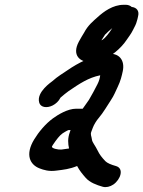

<svg xmlns="http://www.w3.org/2000/svg" viewBox="-20 -726 597 800"><path d="M232.1 -319.2C243.4 -328.6 255.8 -339.7 265.8 -346.4C311.4 -377.4 348.4 -402.4 397.5 -412.3C396.4 -401.5 392.8 -388 385.9 -374.8C372.7 -349.7 365.7 -335.2 350.5 -309.8L334.4 -286.9C330.6 -281.6 328.1 -277.7 324.5 -273H296.9C261.6 -273 220.8 -247.6 200.4 -232.7C169.3 -210 140.8 -175.5 122.2 -144.7C83.9 -81.5 104.6 -39.7 145.1 -24.3C160.9 -18.3 183.4 -10.4 216.2 -15.3C245.6 -19 269.9 -21.4 301.3 -34.3C311.5 -15.1 323.3 -0.8 337.6 15.5C354.1 34.2 382.3 45 408.6 52.3C422 55.9 438.8 52.1 452.5 42.7C482.2 22.3 498.5 -24.4 462.7 -34.3C443.1 -39.7 426.7 -46.4 418.5 -54.9C404.1 -70.5 395.1 -81.3 386.1 -100.1C377.9 -117.5 364.6 -132.9 363.3 -143.2C361.1 -160 355.9 -164.7 360.4 -177L366.4 -193C371.5 -207 382.3 -224 390.8 -233.8C410.2 -256.1 428.6 -288.6 442.1 -308.8C455.8 -329.2 460.5 -343.6 470 -363C482.7 -388.9 487.6 -411 491.6 -429.8C500.7 -472 479.5 -510.5 420.1 -500.7C360.7 -492 306.9 -464.8 261.3 -433.4C243.4 -421.1 219.5 -407.2 198.3 -387.9C194.4 -384.4 131.4 -342.9 143.2 -299.5C149.6 -276 178.1 -275.6 199.8 -286.8C212.5 -293.4 224.7 -304.1 232.1 -319.2ZM528.6 -697.1C523.9 -701.8 514.5 -706 505.1 -706H495.1C450.4 -706 412.1 -677.6 387 -654.8C369.1 -638.6 346.7 -621.3 330.4 -589.9C325 -580.2 316.7 -568.5 308.7 -552.8C278.3 -496.1 311.8 -466 362.3 -466C375.3 -466 386.7 -468.1 402.6 -474.2C440.5 -488.3 483.8 -523.5 508.3 -560.7L520.7 -578.5C526.4 -586.8 530.5 -593.8 533.9 -600.7L540.6 -613.8C545.7 -623 550 -634.5 552.8 -646.6L555.6 -659.5C560.6 -679.7 550.4 -694.8 528.6 -697.1ZM447.8 -608.9C434.9 -587.6 418.1 -567.4 408.2 -560.9C406.8 -560.1 404.9 -559.1 402.5 -557.9C408.7 -568 415.8 -579.4 417.6 -581.5C424.3 -588.3 439.2 -602.5 447.8 -608.9ZM267.7 -107.4C259.1 -106.1 251.1 -105.4 235.7 -102.8C221.9 -101.9 194.5 -107.4 196.5 -115.5C196.7 -116 197.3 -117.5 200.1 -122C215.5 -144.8 227.4 -160.7 240.7 -170.3C243.6 -172.5 259.5 -182 265.3 -184L274 -184L271.5 -177C260.8 -148.2 263.5 -127.1 267.7 -107.4Z"/></svg>

Font: Just Breathe
Style: BdObl7
Weight: 400
Foundry: Cannot Into Space Fonts
Version: Version 0.72